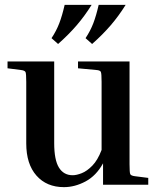

<svg xmlns="http://www.w3.org/2000/svg" viewBox="-20 -760 646 790"><path d="M590 -28V0H404V-88Q376 -37 332 -13.5Q288 10 243 10Q172 10 130 -37.5Q88 -85 88 -170V-423Q88 -457 85 -463.5Q82 -470 66 -472L11 -479V-507H203V-171Q203 -102 222.5 -70.5Q242 -39 279 -39Q295 -39 316.5 -47.5Q338 -56 360 -78.5Q382 -101 398 -143V-423Q398 -457 395 -464Q392 -471 376 -472L301 -479V-507H513V-84Q513 -50 516 -43.5Q519 -37 535 -35ZM219 -579 192 -603Q212 -633 224 -664.5Q236 -696 246 -740H357Q329 -695 296 -656.5Q263 -618 219 -579ZM359 -579 332 -603Q352 -633 364 -664.5Q376 -696 386 -740H497Q469 -695 436 -656.5Q403 -618 359 -579Z"/></svg>

Font: Inria Serif
Style: Bold
Weight: 700
Designer: Black Foundry Team
Foundry: Black Foundry
Version: Version 1.000; ttfautohint (v1.8.3)